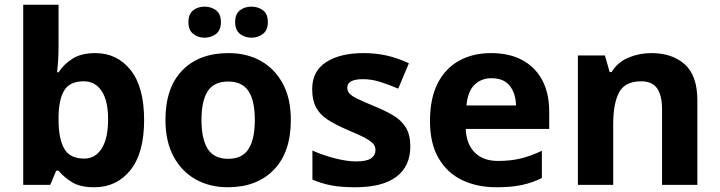

<svg xmlns="http://www.w3.org/2000/svg" viewBox="-20 -780 3037 810"><path d="M227 -583Q227 -552 225 -522Q223 -492 221 -475H227Q249 -509 286 -532.5Q323 -556 382 -556Q474 -556 531 -484.5Q588 -413 588 -274Q588 -134 530 -62Q472 10 378 10Q318 10 283.5 -11.5Q249 -33 227 -60H217L192 0H78V-760H227ZM334 -437Q276 -437 252.5 -401Q229 -365 227 -291V-275Q227 -196 250.5 -153.5Q274 -111 336 -111Q382 -111 409 -153.5Q436 -196 436 -276Q436 -356 408.5 -396.5Q381 -437 334 -437Z M1207 -273.7Q1207 -138 1135.5 -64Q1064 10 941 10Q865.1 10 805.8 -23.1Q746.4 -56.2 712.2 -119.8Q678 -183.4 678 -274Q678 -410 749 -483Q820 -556 944 -556Q1021.4 -556 1080.2 -523Q1139 -490 1173 -427.3Q1207 -364.5 1207 -273.7ZM830 -274Q830 -193 856.5 -151.5Q883 -110 942.9 -110Q1002 -110 1028.5 -151.5Q1055 -193 1055 -274Q1055 -355 1028.5 -395.5Q1002 -436 942.5 -436Q883 -436 856.5 -395.5Q830 -355 830 -274ZM775 -686Q775 -721 795 -736.5Q815 -752 842.9 -752Q870.8 -752 891.4 -736.6Q912 -721.2 912 -686.4Q912 -653 891.4 -637Q870.8 -621 842.9 -621Q815 -621 795 -637.2Q775 -653.5 775 -686ZM972 -686Q972 -721 992.1 -736.5Q1012.3 -752 1040.6 -752Q1069 -752 1089.5 -736.6Q1110 -721.2 1110 -686.4Q1110 -653 1089.4 -637Q1068.9 -621 1041 -621Q1012.5 -621 992.2 -637.2Q972 -653.5 972 -686Z M1711 -162Q1711 -79 1652.5 -34.5Q1594 10 1478 10Q1421 10 1380 2.5Q1339 -5 1298 -22V-145Q1342 -125 1393 -112Q1444 -99 1483 -99Q1527 -99 1545.5 -112Q1564 -125 1564 -146Q1564 -160 1556.5 -171Q1549 -182 1524 -196Q1499 -210 1446 -232Q1395 -254 1362 -275.5Q1329 -297 1313 -327.5Q1297 -358 1297 -404Q1297 -480 1356 -518Q1415 -556 1513 -556Q1564 -556 1610 -546Q1656 -536 1705 -513L1660 -406Q1620 -423 1584 -434.5Q1548 -446 1511 -446Q1478 -446 1461.5 -437Q1445 -428 1445 -410Q1445 -397 1453.5 -386.5Q1462 -376 1486.5 -364Q1511 -352 1559 -332Q1606 -313 1640 -292.5Q1674 -272 1692.5 -241.5Q1711 -211 1711 -162Z M2052 -556Q2128 -556 2182.5 -527Q2237 -498 2267 -443Q2297 -388 2297 -308V-236H1945Q1947 -173 1982.5 -137Q2018 -101 2081 -101Q2134 -101 2177 -111.5Q2220 -122 2266 -144V-29Q2226 -9 2181.5 0.5Q2137 10 2074 10Q1992 10 1929 -20.5Q1866 -51 1830 -113Q1794 -175 1794 -269Q1794 -365 1826.5 -428.5Q1859 -492 1917 -524Q1975 -556 2052 -556ZM2053 -450Q2010 -450 1981.5 -422Q1953 -394 1948 -335H2157Q2156 -385 2131 -417.5Q2106 -450 2053 -450Z M2728 -556Q2816 -556 2869 -508.5Q2922 -461 2922 -356V0H2773V-319Q2773 -378 2752 -407.5Q2731 -437 2685 -437Q2617 -437 2592 -390.5Q2567 -344 2567 -257V0H2418V-546H2532L2552 -476H2560Q2586 -518 2631.5 -537Q2677 -556 2728 -556Z"/></svg>

Font: Noto Sans Bamum
Style: Regular
Weight: 400
Designer: Monotype Design Team
Foundry: Monotype Imaging Inc.
Version: Version 2.001